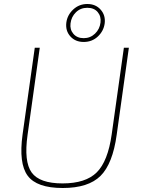

<svg xmlns="http://www.w3.org/2000/svg" viewBox="-20 -929 707 961"><path d="M417 -909Q459 -909 484 -880.5Q509 -852 504 -812Q499 -774 470 -746.5Q441 -719 399 -719Q357 -719 332 -747Q307 -775 312 -816Q317 -854 346.5 -881.5Q376 -909 417 -909ZM333 -812Q329 -781 347.5 -759.5Q366 -738 399 -738Q432 -738 455.5 -760.5Q479 -783 483 -816Q487 -847 469 -868.5Q451 -890 417 -890Q383 -890 360 -867.5Q337 -845 333 -812ZM625 -690 564 -254Q544 -109 483 -48.5Q422 12 294 12Q164 12 118.5 -49.5Q73 -111 93 -256L154 -690H179L118 -254Q99 -120 138.5 -65.5Q178 -11 293 -11Q409 -11 464.5 -66.5Q520 -122 539 -256L600 -690Z"/></svg>

Font: Exo 2.0 Thin
Style: Italic
Weight: 250
Italic angle: -8°
Designer: Natanael Gama
Version: Version 1.001;PS 001.001;hotconv 1.0.70;makeotf.lib2.5.58329